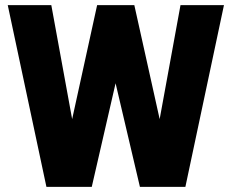

<svg xmlns="http://www.w3.org/2000/svg" viewBox="-20 -731 909 751"><path d="M604.5 -265.1 686 -710.9H856L705.1 0H527.3L432.1 -405.3L338.9 0H161.6L10.3 -710.9H180.7L262.2 -265.1L359.9 -710.9H505.4Z"/></svg>

Font: Roboto Black
Style: Regular
Weight: 900
Designer: Google
Version: Version 2.134; 2016